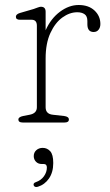

<svg xmlns="http://www.w3.org/2000/svg" viewBox="-20 -490 440 768"><path d="M162.5 -443V-369Q183.5 -416 219.8 -443Q256 -470 294.5 -470Q334.5 -470 358 -448Q381.5 -426 381.5 -394Q381.5 -380 374.2 -371Q367 -362 354.5 -362Q329.5 -362 329.5 -393V-406Q329.5 -425.5 318.2 -433.2Q307 -441 289 -441Q258.5 -441 229.5 -420Q200.5 -399 181.5 -357.8Q162.5 -316.5 162.5 -256V-61Q162.5 -34 191.5 -31L236.5 -26Q255.5 -23.5 255.5 -12Q255.5 0 238.5 0H70.5Q53.5 0 53.5 -12Q53.5 -22 72.5 -26L98.5 -31Q127.5 -36.5 127.5 -61V-387Q127.5 -411 106.5 -411H59.5Q43.5 -411 43.5 -423Q43.5 -433 59.5 -438L114.5 -454Q122 -456.5 130.5 -459.8Q139 -463 143.5 -463Q162.5 -463 162.5 -443ZM147 166Q132.5 166 123.8 156.8Q115 147.5 115 134.5Q115 120 125.2 110.8Q135.5 101.5 151 101.5Q168.5 101.5 180.8 114.8Q193 128 193 162Q193 199 176 223.8Q159 248.5 131.5 257Q119 260.5 115 252Q111.5 242.5 123.5 238.5Q144 231.5 155.8 215Q167.5 198.5 167.5 180Q167.5 166 155 166Z"/></svg>

Font: Fraunces 9pt SuperSoft Thin
Style: Regular
Weight: 100
Version: Version 1.000;[b76b70a41]